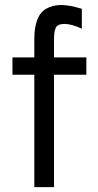

<svg xmlns="http://www.w3.org/2000/svg" viewBox="-20 -766 400 786"><path d="M120.5 0V-460H31V-531H120.5V-606Q120.5 -702 168.5 -730Q195.5 -745.5 230 -745.5Q264 -745.5 315 -730V-648.5Q273 -668 244.5 -668Q211 -668 206.5 -647Q201 -637.5 201 -596.5V-531H333.5V-460H201V0Z"/></svg>

Font: MM Phetkon
Style: Regular
Weight: 400
Designer: Khon Soe Zaw Thu
Version: Version 1.00 July 15, 2016, initial release